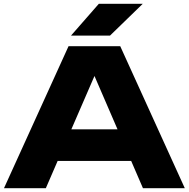

<svg xmlns="http://www.w3.org/2000/svg" viewBox="-20 -994 997 1014"><path d="M216 -144V-311H733V-144ZM615 -750 956 0H735L449 -662H509L222 0H1L342 -750ZM502 -974H734L561 -806H355Z"/></svg>

Font: Unbounded
Style: Bold
Weight: 700
Designer: Luke Prowse, Jean-Baptiste Morizot, Fátima Lázaro, Florian Runge
Foundry: NaN
Version: Version 1.700